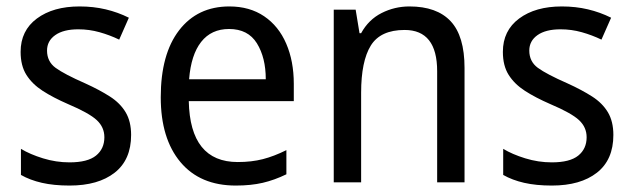

<svg xmlns="http://www.w3.org/2000/svg" viewBox="-20 -566 1965 596"><path d="M387 -147Q387 -70 336 -30Q285 10 196 10Q147 10 110 1.5Q73 -7 45 -23V-104Q73 -87 113.5 -74.5Q154 -62 196 -62Q252 -62 278 -83Q304 -104 304 -140Q304 -171 280.5 -193Q257 -215 191 -243Q145 -263 112.5 -284Q80 -305 62 -333.5Q44 -362 44 -405Q44 -471 94.5 -508.5Q145 -546 227 -546Q270 -546 308 -537Q346 -528 380 -511L350 -443Q321 -457 289 -466Q257 -475 223 -475Q177 -475 151.5 -457Q126 -439 126 -409Q126 -375 152.5 -355.5Q179 -336 245 -307Q289 -287 321 -266.5Q353 -246 370 -217.5Q387 -189 387 -147Z M692 -546Q755 -546 800 -515.5Q845 -485 868.5 -430.5Q892 -376 892 -306V-252H566Q570 -63 718 -63Q761 -63 796 -72Q831 -81 869 -100V-25Q832 -7 795.5 1.5Q759 10 712 10Q601 10 540 -63Q479 -136 479 -264Q479 -398 536 -472Q593 -546 692 -546ZM691 -476Q636 -476 604.5 -436Q573 -396 567 -320H805Q805 -387 777.5 -431.5Q750 -476 691 -476Z M1251 -546Q1336 -546 1379 -500Q1422 -454 1422 -355V0H1337V-345Q1337 -473 1236 -473Q1161 -473 1131 -424.5Q1101 -376 1101 -278V0H1016V-536H1084L1096 -463H1101Q1124 -505 1164.5 -525.5Q1205 -546 1251 -546Z M1884 -147Q1884 -70 1833 -30Q1782 10 1693 10Q1644 10 1607 1.5Q1570 -7 1542 -23V-104Q1570 -87 1610.5 -74.5Q1651 -62 1693 -62Q1749 -62 1775 -83Q1801 -104 1801 -140Q1801 -171 1777.5 -193Q1754 -215 1688 -243Q1642 -263 1609.5 -284Q1577 -305 1559 -333.5Q1541 -362 1541 -405Q1541 -471 1591.5 -508.5Q1642 -546 1724 -546Q1767 -546 1805 -537Q1843 -528 1877 -511L1847 -443Q1818 -457 1786 -466Q1754 -475 1720 -475Q1674 -475 1648.5 -457Q1623 -439 1623 -409Q1623 -375 1649.5 -355.5Q1676 -336 1742 -307Q1786 -287 1818 -266.5Q1850 -246 1867 -217.5Q1884 -189 1884 -147Z"/></svg>

Font: Noto Sans SemiCondensed
Style: Regular
Weight: 400
Width: 4
Designer: Monotype Design Team
Foundry: Monotype Imaging Inc.
Version: Version 2.013; ttfautohint (v1.8.4.7-5d5b)